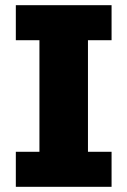

<svg xmlns="http://www.w3.org/2000/svg" viewBox="-20 -720 490 740"><path d="M41 0V-135H132V-565H41V-700H410V-565H319V-135H410V0Z"/></svg>

Font: Trispace Condensed ExtraBold
Style: Regular
Weight: 800
Width: 3
Designer: Tyler Finck
Foundry: Etcetera Type Company
Version: Version 1.210; ttfautohint (v1.8.3)